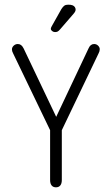

<svg xmlns="http://www.w3.org/2000/svg" viewBox="-20 -792 476 820"><path d="M194 -236V-23Q194 -8 200.5 0Q207 8 219 8Q231 8 237.5 0Q244 -8 244 -23V-236L401 -564Q406 -573 406 -582Q406 -590 399 -597Q392 -604 382 -604Q366 -604 358 -585L220 -293L81 -585Q76 -595 70 -599.5Q64 -604 56 -604Q46 -604 38.5 -597Q31 -590 31 -581Q31 -573 36 -564ZM303 -751Q303 -757 299.5 -762Q296 -767 289.5 -769.5Q283 -772 271 -772Q261 -772 255 -768Q249 -764 242 -753L201 -680Q197 -673 197 -669Q197 -664 202.5 -659.5Q208 -655 215 -655Q222 -655 226.5 -657.5Q231 -660 237 -667L294 -733Q303 -743 303 -751Z"/></svg>

Font: Beiruti Light
Style: Regular
Weight: 300
Designer: Arlette Boutros
Foundry: Boutros
Version: Version 1.41